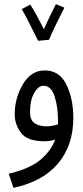

<svg xmlns="http://www.w3.org/2000/svg" viewBox="-20 -677 402 927"><path d="M217 -485Q228 -514 254.5 -567.5Q281 -621 291 -640L250 -657Q244 -646 225.5 -608Q207 -570 192 -536Q178 -564 157.5 -601.5Q137 -639 126 -655L85 -633Q102 -604 126.5 -555.5Q151 -507 164 -480ZM45 230Q188 199 261 111.5Q334 24 334 -108Q334 -200 300.5 -268.5Q267 -337 196 -337Q130 -337 90.5 -270Q51 -203 51 -125Q51 -76 81.5 -35.5Q112 5 194 5Q222 5 246 -3Q228 49 177 93Q126 137 22 162ZM203 -67Q171 -67 148 -81.5Q125 -96 125 -136Q125 -193 145 -228Q165 -263 190 -263Q227 -263 243.5 -212Q260 -161 260 -95Q260 -85 260 -77Q234 -67 203 -67Z"/></svg>

Font: Noto Sans Arabic Condensed
Style: Regular
Weight: 400
Width: 3
Designer: Nadine Chahine
Foundry: Monotype Imaging Inc.
Version: 1.001